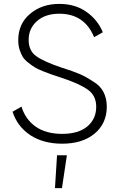

<svg xmlns="http://www.w3.org/2000/svg" viewBox="-20 -731 614 991"><path d="M300.8 10.7Q204.1 10.7 136.7 -33.2Q69.3 -78.1 44.9 -154.3Q60.5 -163.1 90.8 -180.7Q110.4 -116.2 163.1 -78.1Q216.8 -40 300.8 -40Q385.7 -40 431.6 -79.1Q476.6 -118.2 476.6 -179.7Q476.6 -238.3 432.6 -268.6Q388.7 -299.8 295.9 -330.1Q261.7 -340.8 246.1 -346.7Q231.4 -351.6 202.1 -363.3Q172.9 -375 159.2 -383.8Q144.5 -392.6 125 -408.2Q106.4 -422.9 96.7 -438.5Q87.9 -454.1 81.1 -474.6Q74.2 -497.1 74.2 -523.4Q74.2 -608.4 134.8 -659.2Q195.3 -710.9 286.1 -710.9Q368.2 -710.9 425.8 -669.9Q484.4 -628.9 510.7 -564.5Q496.1 -555.7 465.8 -539.1Q416 -660.2 286.1 -660.2Q213.9 -660.2 170.9 -622.1Q127.9 -584 127.9 -525.4Q127.9 -467.8 168 -440.4Q208 -412.1 298.8 -381.8Q357.4 -363.3 389.6 -349.6Q421.9 -335.9 459 -311.5Q497.1 -289.1 513.7 -256.8Q531.2 -223.6 531.2 -180.7Q531.2 -93.8 467.8 -41Q405.3 10.7 300.8 10.7ZM299.8 240.2Q306.6 197.3 325.2 70.3Q312.5 70.3 274.4 70.3Q271.5 112.3 263.7 240.2Q273.4 240.2 299.8 240.2Z"/></svg>

Font: LeFont
Style: ExtraLight
Weight: 200
Designer: Leryon MEDIA
Version: Version 1.0